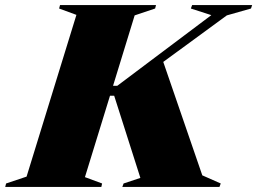

<svg xmlns="http://www.w3.org/2000/svg" viewBox="-76 -735 1011 755"><path d="M224.5 -676.5 156.5 -701.5 160 -715H537.5L534 -701.5L453.5 -674.5L368.5 -397.5H385L755 -675.5L674.5 -701.5L679.5 -715H915.5L911 -701.5L816 -674.5L566 -491.5L719.5 -45.5L792 -13.5L787 0H405L410 -13.5L476 -35.5L373 -358.5H356.5L258 -38.5L325.5 -13.5L322.5 0H-55.5L-52 -13.5L28.5 -40.5Z"/></svg>

Font: Newsreader Display ExtraBold
Style: Italic
Weight: 800
Italic angle: -17°
Designer: Hugues Gentile
Foundry: Production Type
Version: Version 1.001